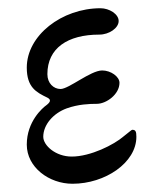

<svg xmlns="http://www.w3.org/2000/svg" viewBox="-20 -432 374 466"><path d="M156 14C235 14 311 -37 311 -100C311 -113 309 -117 301 -117C299 -117 292 -110 280 -101C257 -81 200 -52 154 -52C115 -52 85 -79 85 -100C85 -129 109 -157 142 -169C170 -179 197 -180 215 -180C238 -180 270 -203 270 -231C270 -246 249 -261 228 -261C200 -261 147 -216 127 -216C110 -216 95 -230 95 -252C95 -315 144 -348 221 -348C245 -348 268 -364 268 -381C268 -398 245 -412 224 -412C130 -412 45 -346 45 -268C45 -220 68 -208 95 -195C105 -190 102 -184 93 -177C83 -170 45 -137 45 -81C45 -26 99 14 156 14Z"/></svg>

Font: EB Garamond
Style: Regular
Weight: 400
Designer: Georg Duffner and Octavio Pardo
Foundry: Georg Duffner
Version: Version 1.000;PS 001.000;hotconv 1.0.88;makeotf.lib2.5.64775